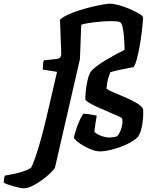

<svg xmlns="http://www.w3.org/2000/svg" viewBox="-194 -820 836 1040"><path d="M-66 200Q-72 200 -87.5 197Q-103 194 -121 189Q-139 184 -154 178.5Q-169 173 -174 168Q-174 159 -171.5 146Q-169 133 -167 131Q-133 126 -92 115.5Q-51 105 -26 89Q-16 72 -1.5 29.5Q13 -13 28.5 -69Q44 -125 57 -181Q72 -244 86.5 -308Q101 -372 115 -431L38 -443Q38 -475 43 -493L115 -501Q126 -503 130.5 -507.5Q135 -512 138 -524L131 -713Q145 -727 173 -740Q201 -753 235.5 -764Q270 -775 304 -783Q338 -791 364 -795.5Q390 -800 402 -800Q422 -800 452 -791.5Q482 -783 512 -770Q542 -757 562 -744.5Q582 -732 581 -723Q579 -691 574.5 -651.5Q570 -612 563 -573Q556 -534 548 -503Q540 -472 530 -457Q493 -449 461 -443Q429 -437 404 -429Q396 -411 390.5 -390Q385 -369 383 -339Q394 -331 423.5 -318.5Q453 -306 487 -291.5Q521 -277 547.5 -261Q574 -245 581 -230Q584 -192 577 -147.5Q570 -103 554 -80Q534 -58 496 -40Q458 -22 417 -11Q376 0 347 0Q329 0 306.5 -8Q284 -16 262.5 -28Q241 -40 225 -53Q209 -66 206 -75Q212 -101 221.5 -128Q231 -155 241 -176Q251 -197 258 -204Q266 -204 282 -202Q298 -200 312 -197.5Q326 -195 330 -193Q327 -180 323.5 -154.5Q320 -129 317 -106Q331 -92 355.5 -83.5Q380 -75 400 -75Q408 -75 420.5 -77Q433 -79 439 -81Q449 -90 457 -107.5Q465 -125 468 -144Q471 -163 468 -177Q466 -182 446.5 -191Q427 -200 399.5 -211.5Q372 -223 344 -235.5Q316 -248 295 -259.5Q274 -271 268 -281Q268 -295 270.5 -324Q273 -353 280 -384Q287 -415 299 -434Q323 -460 372.5 -490.5Q422 -521 481 -550Q480 -586 477.5 -619.5Q475 -653 469.5 -675.5Q464 -698 454 -701Q443 -705 414.5 -705.5Q386 -706 352 -703Q318 -700 288.5 -695.5Q259 -691 246 -686L239 -500L104 87Q99 98 80 116.5Q61 135 34.5 154.5Q8 174 -18.5 187Q-45 200 -66 200Z"/></svg>

Font: Texturina ExtraBold
Style: Italic
Weight: 800
Italic angle: -11°
Designer: Guillermo Torres Carreño
Foundry: Omnibus-Type
Version: Version 1.002; ttfautohint (v1.8.3)